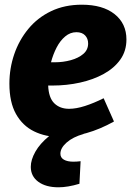

<svg xmlns="http://www.w3.org/2000/svg" viewBox="-20 -570 561 817"><path d="M236 13Q174 13 125 -11Q76 -35 48 -85Q20 -135 20 -214Q20 -279 40.5 -339Q61 -399 100.5 -447Q140 -495 197.5 -522.5Q255 -550 328 -550Q417 -550 467.5 -510Q518 -470 518 -402Q518 -353 492 -316.5Q466 -280 421.5 -255.5Q377 -231 320.5 -218.5Q264 -206 203 -206Q194 -206 185 -206Q187 -154 211 -130.5Q235 -107 274 -107Q304 -107 341.5 -119Q379 -131 421 -152L465 -53Q406 -20 347.5 -3.5Q289 13 236 13ZM305 -433Q279 -433 257.5 -415Q236 -397 221 -368Q206 -339 197 -305Q204 -305 214 -305Q249 -305 281.5 -314Q314 -323 334.5 -340.5Q355 -358 355 -385Q355 -406 342 -419.5Q329 -433 305 -433ZM229 227Q175 227 143 203.5Q111 180 111 140Q111 110 130.5 75.5Q150 41 188.5 9.5Q227 -22 287 -42L336 0Q290 13 263.5 36.5Q237 60 237 84Q237 101 252 109.5Q267 118 292 118Q299 118 307 117.5Q315 117 323 116L318 212Q268 227 229 227Z"/></svg>

Font: Bitter ExtraBold
Style: Italic
Weight: 800
Italic angle: -9°
Designer: Sol Matas, and Bitter project Authors
Foundry: Sol Matas
Version: Version 2.001